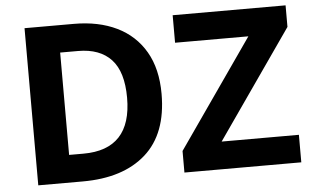

<svg xmlns="http://www.w3.org/2000/svg" viewBox="-50 -791 1410 869"><g transform="rotate(-5 654.5 -357.0)"><path d="M682 -364Q682 -183 579 -91.5Q476 0 292 0H90V-714H314Q426 -714 508.5 -674Q591 -634 636.5 -556Q682 -478 682 -364ZM525 -360Q525 -478 473 -534Q421 -590 322 -590H241V-125H306Q525 -125 525 -360ZM1285 0H754V-98L1096 -589H763V-714H1276V-616L934 -125H1285Z"/></g></svg>

Font: BC Sans
Style: Bold
Weight: 700
Designer: Monotype Design Team
Province of B.C.
Foundry: Monotype Imaging Inc.
Version: Version 2.000;GOOG;noto-source:20170915:90ef993387c0